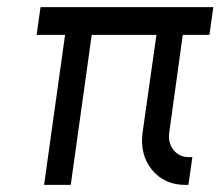

<svg xmlns="http://www.w3.org/2000/svg" viewBox="-20 -520 620 540"><path d="M94 -500 83 -422H163L104 0H179L238 -422H420L381 -147Q373 -85 407 -43Q442 0 501 0H510L521 -78H511Q485 -78 468 -98Q452 -119 456 -147L494 -422H569L580 -500Z"/></svg>

Font: Unageo
Style: Regular-Italic
Weight: 400
Designer: Richard Sepsi
Foundry: Richard Sepsi
Version: Version 2.000